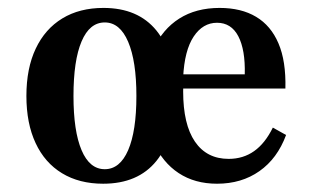

<svg xmlns="http://www.w3.org/2000/svg" viewBox="-20 -448 780 480"><path d="M237.9 11.3Q178.2 11.3 135.1 -14.9Q91.9 -41.1 69 -90.3Q46 -139.5 46 -208.1Q46 -277.4 69.4 -326.6Q92.7 -375.8 135.9 -402Q179 -428.2 238.7 -428.2Q325 -428.2 371 -371.8Q416.9 -315.3 416.9 -208.9Q416.9 -102.4 371 -45.6Q325 11.3 237.9 11.3ZM241.9 -25Q279.8 -25 300.4 -72.6Q321 -120.2 321 -208.1Q321 -295.2 300.4 -343.5Q279.8 -391.9 241.9 -391.9Q204 -391.9 183.9 -344.4Q163.7 -296.8 163.7 -208.1Q163.7 -120.2 183.9 -72.6Q204 -25 241.9 -25ZM522.6 11.3Q466.9 11.3 426.6 -15.3Q386.3 -41.9 364.1 -91.5Q341.9 -141.1 341.9 -208.1Q341.9 -276.6 364.1 -325.8Q386.3 -375 428.2 -401.6Q470.2 -428.2 529 -428.2Q583.1 -428.2 620.2 -406Q657.3 -383.9 676.2 -339.5Q695.2 -295.2 693.5 -226.6H400.8L399.2 -262.1H591.9Q593.5 -323.4 575.8 -357.3Q558.1 -391.1 522.6 -391.1Q487.1 -391.1 464.1 -356.5Q441.1 -321.8 437.9 -254.8L439.5 -251.6Q438.7 -247.6 438.3 -240.3Q437.9 -233.1 437.9 -219.4Q437.9 -137.1 467.3 -94Q496.8 -50.8 551.6 -50.8Q587.9 -50.8 615.3 -70.2Q642.7 -89.5 662.1 -129L695.2 -110.5Q673.4 -51.6 628.6 -20.2Q583.9 11.3 522.6 11.3Z"/></svg>

Font: Playfair 9pt
Style: Bold
Weight: 700
Designer: Claus Eggers Sørensen
Foundry: Claus Eggers Sørensen
Version: Version 2.203